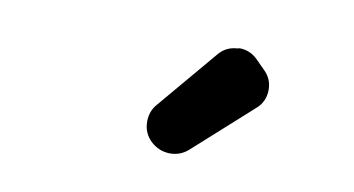

<svg xmlns="http://www.w3.org/2000/svg" viewBox="-38 -975 703 381"><g transform="rotate(10 313.0 -784.5)"><path d="M355.5 -683.6Q339.8 -669.9 319.3 -669.9Q318.4 -669.9 317.4 -669.9Q295.9 -670.9 280.3 -685.5Q263.7 -701.2 263.7 -724.6Q263.7 -745.1 276.4 -759.8L377.9 -879.9Q392.6 -897.5 416 -898.4Q418 -899.4 418.9 -899.4Q440.4 -899.4 456.1 -883.8L473.6 -866.2Q490.2 -850.6 490.2 -828.1Q490.2 -803.7 471.7 -788.1Z"/></g></svg>

Font: Gen Jyuu Gothic Bold
Style: Bold
Weight: 700
Designer: [Source Han Sans]
Ryoko NISHIZUKA  (kana & ideographs); Paul D. Hunt (Latin, Greek & Cyrillic); Wenlong ZHANG  (bopomofo
Version: Version 1.002.20150607